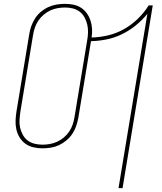

<svg xmlns="http://www.w3.org/2000/svg" viewBox="-20 -763 840 998"><path d="M596 215 746 -691Q718 -657 684.5 -630Q651 -603 612.5 -584.5Q574 -566 533.5 -558Q493 -550 453 -549L387 -150Q383 -129 376 -108Q369 -87 356 -67.5Q343 -48 325 -33Q307 -18 286.5 -8.5Q266 1 244 4.5Q222 8 200 8Q176 8 153 2.5Q130 -3 112 -16Q94 -29 82 -48.5Q70 -68 65 -90.5Q60 -113 61 -137.5Q62 -162 66 -186L132 -585Q135 -606 142.5 -627Q150 -648 162.5 -667.5Q175 -687 193 -702Q211 -717 232 -726.5Q253 -736 275 -739.5Q297 -743 318 -743Q341 -743 362.5 -738.5Q384 -734 401.5 -722.5Q419 -711 431.5 -693.5Q444 -676 450.5 -655.5Q457 -635 458.5 -613Q460 -591 456 -568Q498 -569 541 -579Q584 -589 623.5 -611Q663 -633 696 -665Q729 -697 753 -735H774L617 215ZM201 -11Q220 -11 239.5 -14.5Q259 -18 277.5 -26.5Q296 -35 312 -48.5Q328 -62 339.5 -79Q351 -96 357.5 -115Q364 -134 367 -153L433 -552Q437 -573 437.5 -594.5Q438 -616 433.5 -635.5Q429 -655 419.5 -672.5Q410 -690 394.5 -702Q379 -714 359 -719Q339 -724 318 -724Q299 -724 279 -720.5Q259 -717 241 -708.5Q223 -700 207 -686.5Q191 -673 179.5 -656Q168 -639 161.5 -620Q155 -601 152 -582L86 -183Q83 -162 81.5 -140.5Q80 -119 84.5 -99.5Q89 -80 98.5 -62.5Q108 -45 123.5 -33Q139 -21 159.5 -16Q180 -11 201 -11Z"/></svg>

Font: Iosevka Aile Thin
Style: Italic
Weight: 100
Italic angle: -9°
Designer: Belleve Invis
Foundry: Belleve Invis
Version: Version 31.1.0; ttfautohint (v1.8.4)